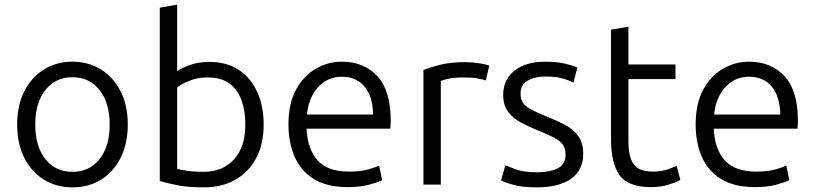

<svg xmlns="http://www.w3.org/2000/svg" viewBox="-20 -796 3518 828"><path d="M292 12Q223 12 169 -21.5Q115 -55 84.5 -116Q54 -177 54 -259Q54 -341 84.5 -401.5Q115 -462 169 -496Q223 -530 292 -530Q362 -530 416 -496Q470 -462 500.5 -401.5Q531 -341 531 -259Q531 -177 500.5 -116Q470 -55 416.5 -21.5Q363 12 292 12ZM292 -55Q366 -55 409.5 -110Q453 -165 453 -259Q453 -352 409.5 -407.5Q366 -463 292 -463Q219 -463 175.5 -407.5Q132 -352 132 -259Q132 -165 175.5 -110Q219 -55 292 -55Z M860 12Q793 12 746 3Q699 -6 669 -16V-763L744 -776V-489Q762 -502 798.5 -515.5Q835 -529 883 -529Q958 -529 1010 -494.5Q1062 -460 1089.5 -399Q1117 -338 1117 -259Q1117 -175 1085 -114.5Q1053 -54 995 -21Q937 12 860 12ZM859 -55Q940 -55 989 -108.5Q1038 -162 1038 -259Q1038 -316 1022 -362Q1006 -408 970.5 -435Q935 -462 874 -462Q831 -462 796 -447.5Q761 -433 744 -419V-68Q758 -64 786.5 -59.5Q815 -55 859 -55Z M1481 11Q1390 11 1333.5 -24Q1277 -59 1250.5 -120Q1224 -181 1224 -259Q1224 -350 1257 -410Q1290 -470 1342.5 -500Q1395 -530 1453 -530Q1550 -530 1607.5 -467.5Q1665 -405 1665 -275Q1665 -268 1664.5 -258.5Q1664 -249 1663 -241H1302Q1306 -153 1349.5 -104.5Q1393 -56 1485 -56Q1536 -56 1568.5 -65.5Q1601 -75 1615 -82L1628 -19Q1614 -11 1573.5 0Q1533 11 1481 11ZM1304 -302H1589Q1588 -378 1553 -421.5Q1518 -465 1454 -465Q1410 -465 1377 -442Q1344 -419 1325.5 -382Q1307 -345 1304 -302Z M1806 0V-494Q1832 -505 1877.5 -516.5Q1923 -528 1987 -528Q2018 -528 2048 -523Q2078 -518 2090 -513L2075 -449Q2066 -453 2041 -457.5Q2016 -462 1977 -462Q1939 -462 1914 -456.5Q1889 -451 1881 -447V0Z M2296 12Q2229 12 2191.5 0.5Q2154 -11 2141 -17L2159 -83Q2170 -79 2204 -66Q2238 -53 2296 -53Q2351 -53 2385 -70Q2419 -87 2419 -129Q2419 -156 2407 -172.5Q2395 -189 2368.5 -203Q2342 -217 2296 -235Q2257 -251 2224 -269Q2191 -287 2170.5 -315Q2150 -343 2150 -387Q2150 -452 2198.5 -491Q2247 -530 2331 -530Q2383 -530 2419 -521Q2455 -512 2470 -505L2453 -440Q2440 -447 2411 -456.5Q2382 -466 2329 -466Q2287 -466 2256 -448.5Q2225 -431 2225 -393Q2225 -353 2254 -334Q2283 -315 2341 -292Q2384 -275 2418.5 -256.5Q2453 -238 2474 -209Q2495 -180 2495 -132Q2495 -61 2442 -24.5Q2389 12 2296 12Z M2788 11Q2688 11 2651.5 -41Q2615 -93 2615 -196V-668L2690 -681V-518H2893V-455H2690V-190Q2690 -135 2702.5 -106Q2715 -77 2738.5 -66.5Q2762 -56 2794 -56Q2832 -56 2857.5 -65Q2883 -74 2898 -81L2914 -20Q2899 -11 2864.5 0Q2830 11 2788 11Z M3237 11Q3146 11 3089.5 -24Q3033 -59 3006.5 -120Q2980 -181 2980 -259Q2980 -350 3013 -410Q3046 -470 3098.5 -500Q3151 -530 3209 -530Q3306 -530 3363.5 -467.5Q3421 -405 3421 -275Q3421 -268 3420.5 -258.5Q3420 -249 3419 -241H3058Q3062 -153 3105.5 -104.5Q3149 -56 3241 -56Q3292 -56 3324.5 -65.5Q3357 -75 3371 -82L3384 -19Q3370 -11 3329.5 0Q3289 11 3237 11ZM3060 -302H3345Q3344 -378 3309 -421.5Q3274 -465 3210 -465Q3166 -465 3133 -442Q3100 -419 3081.5 -382Q3063 -345 3060 -302Z"/></svg>

Font: Ubuntu Sans
Style: Regular
Weight: 400
Designer: Dalton Maag Ltd
Foundry: Dalton Maag Ltd
Version: Version 1.006; ttfautohint (v1.8.4.7-5d5b)